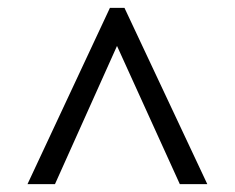

<svg xmlns="http://www.w3.org/2000/svg" viewBox="-20 -734 599 489"><path d="M50 -265H120L278 -617L438 -265H508L297 -714H260Z"/></svg>

Font: Noto Serif Thai Medium
Style: Regular
Weight: 500
Designer: Monotype Design Team
Foundry: Monotype Imaging Inc.
Version: Version 1.901;PS 001.901;hotconv 1.0.88;makeotf.lib2.5.64775